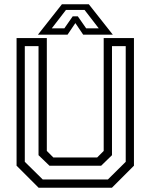

<svg xmlns="http://www.w3.org/2000/svg" viewBox="-20 -878 704 898"><path d="M160.5 0 57.5 -103V-700H199V-172L229.5 -141.5H434.5L465 -172V-700H606.5V-103L503.5 0ZM180 -38.5H484.5L568 -121.2V-662.2H503.8V-152.2L453 -102.8H211.5L160.2 -152.2V-662.2H96V-121.2ZM269.5 -858H395.5L507.5 -716H369L332.5 -770L296 -716H157.5ZM288.5 -831.5 222.2 -745.5H281L320 -801.5H344L383 -745.5H441.8L375.5 -831.5Z"/></svg>

Font: Tourney Thin
Style: Regular
Weight: 100
Designer: Tyler Finck
Foundry: Etcetera Type Co
Version: Version 1.015